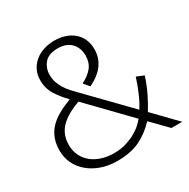

<svg xmlns="http://www.w3.org/2000/svg" viewBox="-154 -810 941 958"><g transform="rotate(-30 316.0 -331.0)"><path d="M30 -180Q30 -219 41 -248.5Q52 -278 73.5 -301.5Q95 -325 127.5 -343.5Q160 -362 202 -378Q170 -410 146 -447.5Q122 -485 122 -533Q122 -566 135 -591.5Q148 -617 170 -634.5Q192 -652 220.5 -661Q249 -670 280 -670Q349 -670 391.5 -633Q434 -596 434 -533Q434 -435 324 -382L297 -414Q336 -433 358 -460Q380 -487 380 -529Q380 -571 353.5 -599.5Q327 -628 277 -628Q223 -628 199.5 -599.5Q176 -571 176 -534Q176 -509 183 -488.5Q190 -468 201.5 -450Q213 -432 228 -415.5Q243 -399 260 -382L477 -159Q484 -170 493 -186.5Q502 -203 511 -223.5Q520 -244 528.5 -266.5Q537 -289 544 -311L586 -294Q571 -247 549.5 -203Q528 -159 508 -128L632 0H570L482 -90Q442 -46 388.5 -19Q335 8 255 8Q206 8 164.5 -6.5Q123 -21 93 -46.5Q63 -72 46.5 -106Q30 -140 30 -180ZM84 -182Q84 -149 97 -121.5Q110 -94 133.5 -74.5Q157 -55 190 -44.5Q223 -34 262 -34Q298 -34 328 -43Q358 -52 382 -65Q406 -78 423.5 -93.5Q441 -109 451 -122L234 -346Q156 -318 120 -279Q84 -240 84 -182Z"/></g></svg>

Font: Ek Mukta ExtraLight
Style: Regular
Weight: 275
Designer: Girish Dalvi and Yashodeep Gholap
Foundry: Ek Type
Version: Version 2.538;PS 1.002;hotconv 16.6.51;makeotf.lib2.5.65220;